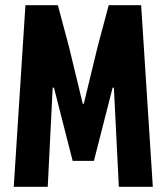

<svg xmlns="http://www.w3.org/2000/svg" viewBox="-20 -720 642 740"><path d="M303 -320H299H303L356 -539L399 -700H524L569 0H438L419 -382H414L342 -100H260L188 -382H183L164 0H33L78 -700H203L246 -539L299 -320Z"/></svg>

Font: Jockey One
Style: Regular
Weight: 400
Designer: TypeTogether
Foundry: TypeTogether
Version: Version 1.002